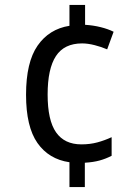

<svg xmlns="http://www.w3.org/2000/svg" viewBox="-20 -744 560 774"><path d="M323 -644Q356 -642 386 -634.5Q416 -627 438 -616L412 -545Q389 -555 361.5 -562Q334 -569 311 -569Q239 -569 205.5 -518Q172 -467 172 -363Q172 -259 206 -210.5Q240 -162 308 -162Q343 -162 372.5 -170Q402 -178 430 -191V-116Q407 -104 381.5 -97Q356 -90 322 -88V10H260V-90Q177 -102 131 -167.5Q85 -233 85 -362Q85 -493 131.5 -560Q178 -627 260 -640V-724H323Z"/></svg>

Font: Noto Sans Tamil SemiCondensed
Style: Regular
Weight: 400
Width: 4
Designer: Jelle Bosma - Monotype Design Team
Foundry: Monotype Imaging Inc.
Version: Version 2.004; ttfautohint (v1.8.4.7-5d5b)